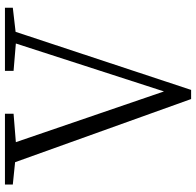

<svg xmlns="http://www.w3.org/2000/svg" viewBox="-28 -738 774 757"><g transform="rotate(-90 358.5 -359.0)"><path d="M383 8 612 -684 707 -695V-726H458V-692L566 -683L377 -99L177 -683L289 -692V-726H10V-695L98 -686L347 8Z"/></g></svg>

Font: AllPunType Light
Style: Regular
Weight: 300
Version: 1.0